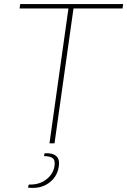

<svg xmlns="http://www.w3.org/2000/svg" viewBox="-20 -710 630 951"><path d="M587 -668H344L250 0H225L319 -668H77L80 -690H590ZM198 63 201 49Q241 47 259 63.5Q277 80 271 116Q263 167 221 197Q179 227 118 219L123 204Q174 206 209 179Q244 152 250 112Q254 85 242.5 74.5Q231 64 198 63Z"/></svg>

Font: Ezarion Thin
Style: Italic
Weight: 250
Italic angle: -8°
Designer: Natanael Gama
Version: Version 1.001;PS 001.001;hotconv 1.0.70;makeotf.lib2.5.58329